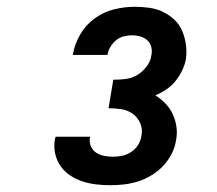

<svg xmlns="http://www.w3.org/2000/svg" viewBox="-20 -863 640 566"><path d="M306 -317Q284 -317 263 -319.5Q242 -322 222.5 -328.5Q203 -335 186.5 -346Q170 -357 158.5 -373.5Q147 -390 142.5 -410.5Q138 -431 142 -453Q142 -455 143 -456.5Q144 -458 144 -460H246L245 -457Q243 -443 248 -431.5Q253 -420 263.5 -413Q274 -406 287 -403.5Q300 -401 313 -401Q327 -401 341 -404Q355 -407 367.5 -415.5Q380 -424 387.5 -436.5Q395 -449 397 -463Q401 -482 393.5 -499.5Q386 -517 371.5 -527.5Q357 -538 338.5 -541Q320 -544 300 -544L314 -628Q332 -628 349.5 -630Q367 -632 383 -641Q399 -650 411.5 -666Q424 -682 426 -699Q429 -712 426 -724Q423 -736 414.5 -744Q406 -752 394 -755.5Q382 -759 370 -759Q358 -759 345.5 -756Q333 -753 323 -745Q313 -737 306 -725.5Q299 -714 297 -702V-701H195V-703Q200 -733 216.5 -761.5Q233 -790 259.5 -809Q286 -828 316.5 -835.5Q347 -843 377 -843Q399 -843 420.5 -840Q442 -837 460.5 -828Q479 -819 494 -805Q509 -791 517 -772Q525 -753 528 -732Q531 -711 528 -689Q525 -672 517 -655.5Q509 -639 497.5 -624.5Q486 -610 470.5 -599.5Q455 -589 438 -582Q454 -572 467.5 -558Q481 -544 489 -527Q497 -510 500 -490Q503 -470 499 -450Q496 -429 486 -409.5Q476 -390 461 -374Q446 -358 427 -346.5Q408 -335 388 -328.5Q368 -322 347 -319.5Q326 -317 306 -317Z"/></svg>

Font: Iosevka Heavy Extended Oblique
Style: Regular
Weight: 900
Width: 7
Italic angle: -9°
Monospace: yes
Designer: Belleve Invis
Foundry: Belleve Invis
Version: Version 32.5.0; ttfautohint (v1.8.4)